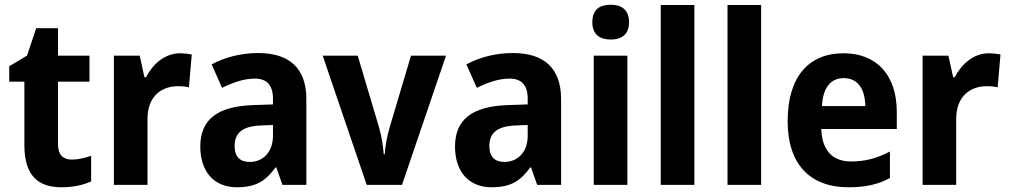

<svg xmlns="http://www.w3.org/2000/svg" viewBox="-20 -781 4262 811"><path d="M283 -107C246 -107 225 -128 225 -170V-436H358V-546H225V-662H133L94 -546L19 -501V-436H83V-168C83 -36 144 10 240 10C290 10 334 0 365 -15V-123C337 -113 310 -107 283 -107Z M741 -556C676 -556 625 -510 597 -455H590L570 -546H461V0H603V-278C603 -375 662 -417 733 -417C748 -417 767 -415 778 -412L790 -551C775 -554 756 -556 741 -556Z M1070 -557C998 -557 929 -539 874 -509L918 -410C967 -434 1012 -449 1057 -449C1106 -449 1133 -422 1133 -364V-340L1048 -337C901 -332 826 -278 826 -162C826 -55 885 10 980 10C1061 10 1102 -16 1144 -74H1147L1173 0H1274V-363C1274 -493 1202 -557 1070 -557ZM1082 -251 1133 -253V-207C1133 -138 1090 -97 1035 -97C996 -97 971 -117 971 -164C971 -217 1001 -248 1082 -251Z M1529 0H1678L1864 -546H1716L1625 -240C1614 -201 1607 -162 1605 -129H1601C1598 -165 1592 -206 1581 -243L1491 -546H1343Z M2146 -557C2074 -557 2005 -539 1950 -509L1994 -410C2043 -434 2088 -449 2133 -449C2182 -449 2209 -422 2209 -364V-340L2124 -337C1977 -332 1902 -278 1902 -162C1902 -55 1961 10 2056 10C2137 10 2178 -16 2220 -74H2223L2249 0H2350V-363C2350 -493 2278 -557 2146 -557ZM2158 -251 2209 -253V-207C2209 -138 2166 -97 2111 -97C2072 -97 2047 -117 2047 -164C2047 -217 2077 -248 2158 -251Z M2560 -761C2513 -761 2482 -741 2482 -687C2482 -635 2514 -614 2560 -614C2605 -614 2637 -635 2637 -687C2637 -740 2605 -761 2560 -761ZM2630 -546H2488V0H2630Z M2913 0V-760H2771V0Z M3195 0V-760H3053V0Z M3543 -556C3397 -556 3307 -458 3307 -269C3307 -86 3403 10 3563 10C3637 10 3689 -2 3739 -29V-141C3683 -112 3635 -99 3574 -99C3495 -99 3452 -148 3449 -236H3768V-308C3768 -464 3683 -556 3543 -556ZM3544 -451C3605 -451 3634 -403 3635 -333H3452C3456 -415 3492 -451 3544 -451Z M4157 -556C4092 -556 4041 -510 4013 -455H4006L3986 -546H3877V0H4019V-278C4019 -375 4078 -417 4149 -417C4164 -417 4183 -415 4194 -412L4206 -551C4191 -554 4172 -556 4157 -556Z"/></svg>

Font: Noto Sans Arabic UI SmCn
Style: Bold
Weight: 700
Width: 4
Designer: Monotype Design Team, Nadine Chahine and Nizar Qandah
Foundry: Monotype Imaging Inc.
Version: Version 2.010